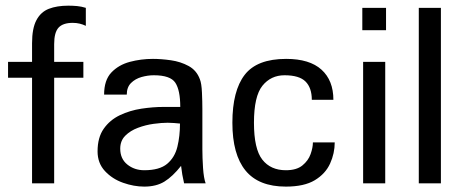

<svg xmlns="http://www.w3.org/2000/svg" viewBox="-20 -656 1658 687"><path d="M94.7 0V-377.9H8.8V-434.6H94.7V-501Q94.7 -554.7 110.4 -584Q126 -613.3 154.8 -624.5Q183.6 -635.7 224.6 -635.7Q240.2 -635.7 255.9 -634.3Q271.5 -632.8 287.1 -627.9V-563.5Q277.3 -568.4 265.6 -571.3Q253.9 -574.2 240.2 -574.2Q205.1 -574.2 189.5 -557.1Q173.8 -540 173.8 -498V-434.6H278.3V-377.9H173.8V0Z M496.1 11.7Q459 11.7 420.4 -2Q381.8 -15.6 355.5 -43.9Q329.1 -72.3 329.1 -114.3Q329.1 -164.1 351.1 -195.3Q373 -226.6 408.7 -243.7Q444.3 -260.7 485.8 -267.1Q527.3 -273.4 565.4 -273.4H625Q625 -333 607.4 -359.9Q589.8 -386.7 530.3 -386.7Q508.8 -386.7 486.3 -380.4Q463.9 -374 448.7 -358.9Q433.6 -343.8 433.6 -317.4H352.5Q352.5 -369.1 378.4 -396.5Q404.3 -423.8 444.3 -434.6Q484.4 -445.3 527.3 -445.3Q556.6 -445.3 591.3 -440.4Q626 -435.5 654.8 -419.9Q683.6 -404.3 695.3 -372.1Q701.2 -357.4 702.6 -325.2Q704.1 -293 704.1 -264.6V-122.1Q704.1 -91.8 706.5 -55.2Q709 -18.6 715.8 0H638.7Q634.8 -16.6 632.3 -31.2Q629.9 -45.9 627.9 -62.5Q597.7 -24.4 568.4 -6.3Q539.1 11.7 496.1 11.7ZM496.1 -46.9Q550.8 -46.9 578.1 -69.8Q605.5 -92.8 614.7 -130.9Q624 -168.9 624 -213.9Q617.2 -214.8 603 -215.8Q588.9 -216.8 580.1 -216.8Q558.6 -216.8 529.8 -212.9Q501 -209 473.6 -198.7Q446.3 -188.5 428.2 -170.4Q410.2 -152.3 410.2 -124Q410.2 -87.9 435.5 -67.4Q460.9 -46.9 496.1 -46.9Z M1002.9 11.7Q905.3 11.7 858.4 -45.9Q811.5 -103.5 811.5 -216.8Q811.5 -331.1 855.5 -388.2Q899.4 -445.3 1003.9 -445.3Q1087.9 -445.3 1130.4 -406.7Q1172.9 -368.2 1172.9 -298.8Q1154.3 -298.8 1134.8 -298.8Q1115.2 -298.8 1095.7 -298.8Q1095.7 -341.8 1073.2 -364.3Q1050.8 -386.7 998 -386.7Q949.2 -386.7 918.9 -349.1Q888.7 -311.5 888.7 -216.8Q888.7 -123 918.5 -85Q948.2 -46.9 1002.9 -46.9Q1041 -46.9 1062 -64Q1083 -81.1 1091.3 -104.5Q1099.6 -127.9 1099.6 -146.5Q1119.1 -146.5 1138.7 -146.5Q1158.2 -146.5 1177.7 -146.5Q1177.7 -107.4 1161.1 -70.8Q1144.5 -34.2 1106.4 -11.2Q1068.4 11.7 1002.9 11.7Z M1279.3 0V-434.6H1358.4V0ZM1276.4 -547.9V-627.9H1361.3V-547.9Z M1478.5 0V-627.9H1557.6V0Z"/></svg>

Font: Padauk
Style: Regular
Weight: 400
Designer: Debbi Hosken, Becca Hirsbrunner Spalinger
Foundry: SIL International
Version: Version 5.003